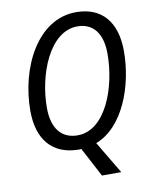

<svg xmlns="http://www.w3.org/2000/svg" viewBox="-96 -797 831 1039"><g transform="rotate(-10 319.5 -277.5)"><path d="M294 9 379 170H485L379 -8C534 -67 613 -283 613 -473C613 -633 535 -725 394 -725C180 -725 58 -477 58 -242C58 -84 135 8 278 10C283 10 288 10 294 9ZM288 -67C200 -67 149 -128 149 -243C149 -422 233 -648 388 -648C473 -648 523 -587 523 -474C523 -288 441 -67 288 -67Z"/></g></svg>

Font: Noto Sans SemiCondensed
Style: Italic
Weight: 400
Width: 4
Italic angle: -12°
Designer: Monotype Design Team
Foundry: Monotype Imaging Inc.
Version: Version 2.013